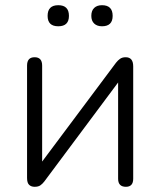

<svg xmlns="http://www.w3.org/2000/svg" viewBox="-20 -712 616 738"><path d="M372 -611Q353 -611 342 -621.5Q331 -632 331 -651Q331 -671 342 -681.5Q353 -692 372 -692Q413 -692 413 -651Q413 -611 372 -611ZM204 -611Q163 -611 163 -651Q163 -692 204 -692Q245 -692 245 -651Q245 -611 204 -611ZM113 6Q100 6 92 -1.5Q84 -9 84 -28V-460Q84 -492 113 -492Q142 -492 142 -460V-91L426 -471Q433 -480 441.5 -486Q450 -492 463 -492Q492 -492 492 -457V-25Q492 6 464 6Q434 6 434 -25V-395L150 -14Q143 -5 135 0.5Q127 6 113 6Z"/></svg>

Font: Chiron GoRound TC L
Style: Regular
Weight: 300
Designer: Ryoko NISHIZUKA 西塚涼子 (kana, bopomofo & ideographs); Paul D. Hunt (Latin, Greek & Cyrillic); Sandoll Communications 산돌커뮤니
Foundry: Adobe
Version: Version 1.000;hotconv 1.1.1;makeotfexe 2.6.0